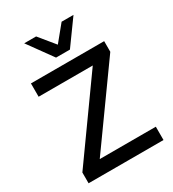

<svg xmlns="http://www.w3.org/2000/svg" viewBox="-221 -1056 1055 1174"><g transform="rotate(-30 307.0 -469.0)"><path d="M52 0V-76L465 -654L472 -611H52V-705H569V-630L155 -52L148 -94H581V0ZM264 -765 139 -938H223L313 -828L403 -938H487L362 -765Z"/></g></svg>

Font: Nunito Sans 9pt SemiBold
Style: Regular
Weight: 600
Version: Version 3.101;gftools[0.9.27]